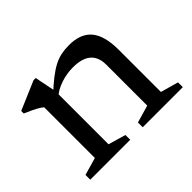

<svg xmlns="http://www.w3.org/2000/svg" viewBox="-105 -637 809 809"><g transform="rotate(-45 299.0 -233.0)"><path d="M192.5 -368V-51L270.5 -28.5V0H32.5V-28.5L111 -51V-353Q103 -360.5 84.2 -370.8Q65.5 -381 31.5 -395.5V-410.5L160 -465.5H173ZM345 -28.5 423 -51V-295Q423 -325 411.5 -345.2Q400 -365.5 376.2 -376Q352.5 -386.5 316 -386.5Q278 -386.5 242.8 -374.5Q207.5 -362.5 188.5 -345L173 -362Q206 -393 231.8 -413Q257.5 -433 279.2 -444.2Q301 -455.5 322.8 -460Q344.5 -464.5 370 -464.5Q439 -464.5 471.8 -425Q504.5 -385.5 504.5 -302.5V-51L584 -28.5V0H345Z"/></g></svg>

Font: Newsreader
Style: Regular
Weight: 400
Designer: Hugues Gentile
Foundry: Production Type
Version: Version 1.003